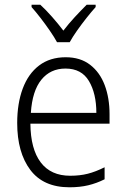

<svg xmlns="http://www.w3.org/2000/svg" viewBox="-20 -851 536 815"><path d="M259 -608Q321 -608 362.5 -576Q404 -544 424.5 -489.5Q445 -435 445 -366V-326H109Q110 -218 153 -161.5Q196 -105 278 -105Q319 -105 352.5 -113.5Q386 -122 424 -141V-90Q390 -73 354.5 -64.5Q319 -56 275 -56Q164 -56 108.5 -130Q53 -204 53 -329Q53 -412 76.5 -475Q100 -538 146 -573Q192 -608 259 -608ZM258 -560Q194 -560 155.5 -512.5Q117 -465 111 -372H389Q389 -454 357.5 -507Q326 -560 258 -560ZM222 -672Q210 -694 191 -721.5Q172 -749 151.5 -775.5Q131 -802 114 -821V-831H151Q175 -809 201 -779.5Q227 -750 249 -721Q272 -751 297 -778Q322 -805 348 -831H386V-821Q368 -801 347 -774.5Q326 -748 307 -721Q288 -694 276 -672Z"/></svg>

Font: Noto Sans Malayalam UI SemiCondensed Light
Style: Regular
Weight: 300
Width: 4
Designer: Jelle Bosma - Monotype Design Team
Foundry: Monotype Imaging Inc.
Version: Version 2.104; ttfautohint (v1.8.4.7-5d5b)